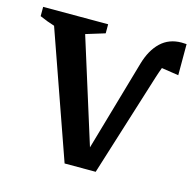

<svg xmlns="http://www.w3.org/2000/svg" viewBox="-102 -759 871 859"><g transform="rotate(15 333.5 -329.0)"><path d="M414 0H270L65 -583Q29 -594 -4 -609V-652H297V-610L209 -583L361 -99L482 -519Q501 -585 539.5 -621.5Q578 -658 636 -658Q647 -658 659 -657V-513L580 -525Q572 -504 564 -479Z"/></g></svg>

Font: Piazzolla SC SemiBold
Style: Regular
Weight: 600
Designer: Juan Pablo del Peral
Foundry: Huerta Tipografica
Version: Version 1.330